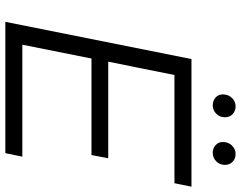

<svg xmlns="http://www.w3.org/2000/svg" viewBox="-112 -794 906 722"><g transform="rotate(90 341.0 -433.0)"><path d="M148 -64H569L556 0H62L202 -700H682L669 -636H262L212 -387H575L563 -324H200ZM554 -780Q538 -780 526 -790.5Q514 -801 514 -818Q514 -839 527.5 -852.5Q541 -866 559 -866Q576 -866 588 -855Q600 -844 600 -826Q600 -806 586.5 -793Q573 -780 554 -780ZM376 -780Q359 -780 347 -790.5Q335 -801 335 -818Q335 -839 348.5 -852.5Q362 -866 380 -866Q397 -866 409 -855Q421 -844 421 -826Q421 -806 407.5 -793Q394 -780 376 -780Z"/></g></svg>

Font: Montserrat
Style: Italic
Weight: 400
Italic angle: -11.3°
Designer: Julieta Ulanovsky
Foundry: Julieta Ulanovsky
Version: Version 9.000; ttfautohint (v1.8.4.7-5d5b)